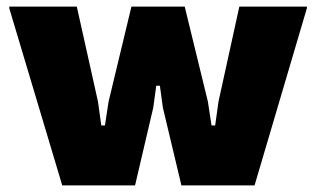

<svg xmlns="http://www.w3.org/2000/svg" viewBox="-20 -560 956 580"><path d="M8 -535V-540H212L276 -253L286 -181H297L308 -253L377 -540H538L608 -253L619 -181H630L640 -253L703 -540H907V-535L749 0H528L472 -235L463 -301H452L443 -235L388 0H168Z"/></svg>

Font: Encode Sans Wide
Style: ExtraBold
Weight: 800
Designer: Pablo Impallari, Andres Torresi
Foundry: Pablo Impallari, Andres Torresi
Version: Version 1.000; ttfautohint (v1.00) -l 8 -r 50 -G 200 -x 14 -